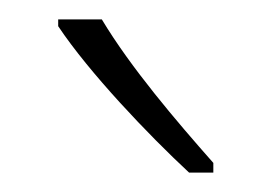

<svg xmlns="http://www.w3.org/2000/svg" viewBox="-20 -784 280 198"><path d="M85 -764H40V-757C72 -709 133 -645 175 -606H200V-616C162 -659 115 -714 85 -764Z"/></svg>

Font: Noto Sans Gujarati Condensed ExtraLight
Style: Regular
Weight: 200
Width: 3
Designer: Jelle Bosma - Monotype Design Team, Universal Thirst
Foundry: Monotype Imaging Inc.
Version: Version 2.106